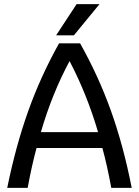

<svg xmlns="http://www.w3.org/2000/svg" viewBox="-20 -910 673 930"><path d="M476 -193H157Q134 -109 114 0H15Q56 -202 116.5 -371.5Q177 -541 266 -700H368Q457 -542 517.5 -373Q578 -204 618 0H519Q499 -109 476 -193ZM455 -270Q401 -454 317 -614Q232 -456 178 -270ZM351 -890H462L338 -739H252Z"/></svg>

Font: Krub Medium
Style: Regular
Weight: 500
Designer: Ekaluck Peanpanawate
Foundry: Cadson Demak Co.,Ltd.
Version: Version 1.000; ttfautohint (v1.6)